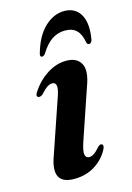

<svg xmlns="http://www.w3.org/2000/svg" viewBox="-106 -715 537 781"><g transform="rotate(-15 163.0 -325.0)"><path d="M190 -60Q199.5 -60 210 -66.8Q220.5 -73.5 236.5 -92Q246 -100.5 252.5 -97Q262 -91.5 251.5 -72.5Q231.5 -36 194.5 -13Q157.5 10 108 10Q9.5 10 52 -104.5L124.5 -316.5Q140 -358 137.8 -373.5Q135.5 -389 121 -389Q111.5 -389 100 -381.8Q88.5 -374.5 70.5 -354.5Q59.5 -347 52.5 -350Q41.5 -355.5 53.5 -372Q79.5 -412.5 118.8 -437.8Q158 -463 200 -463Q244.5 -463 261.2 -432.5Q278 -402 255 -340.5L183.5 -130.5Q169.5 -89.5 172.8 -74.8Q176 -60 190 -60ZM226.6 -583Q197.2 -583 172.3 -567Q147.3 -551 124.9 -514.5Q118 -504.5 111.1 -504.5Q99 -504.5 105 -522Q124 -589 161.9 -624.8Q199.8 -660.5 244.2 -660.5Q289.5 -660.5 311.2 -624.8Q333 -589 322.2 -522Q319.2 -504.5 307.6 -504.5Q300.2 -504.5 298.1 -514.5Q292.1 -549.5 275 -566.2Q258 -583 226.6 -583Z"/></g></svg>

Font: Fraunces 72pt SemiBold
Style: Italic
Weight: 600
Italic angle: -16°
Version: Version 1.000;[b76b70a41]